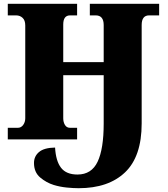

<svg xmlns="http://www.w3.org/2000/svg" viewBox="-20 -734 886 1011"><path d="M394 257Q366 257 331 253.5Q296 250 263 240Q224 228 191.5 200.5Q159 173 159 124Q159 89 185.5 66.5Q212 44 270 43Q274 114 301.5 149.5Q329 185 388 185Q462 185 494 117.5Q526 50 526 -83V-338H313V-111Q313 -91 322 -76Q331 -61 349 -61H386V0H21V-61H74Q91 -61 102 -76Q113 -91 113 -111V-600Q113 -627 99 -640Q85 -653 65 -653H21V-714H386V-653H349Q313 -653 313 -605V-407H526V-602Q526 -653 484 -653H453V-714H818V-653H765Q726 -653 726 -602V-84Q726 90 638.5 173.5Q551 257 394 257Z"/></svg>

Font: Noto Serif Black
Style: Regular
Weight: 900
Designer: Monotype Design Team
Foundry: Monotype Imaging Inc.
Version: Version 2.014; ttfautohint (v1.8.4.7-5d5b)